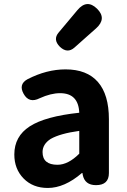

<svg xmlns="http://www.w3.org/2000/svg" viewBox="-20 -918 631 952"><path d="M217 14Q143 14 97 -33Q51 -80 51 -152Q51 -242 127.5 -291.5Q204 -341 373 -359Q369 -456 278 -456Q232 -456 177 -431Q124 -404 97 -453Q71 -500 116 -525Q211 -574 305 -574Q411 -574 465.5 -511.5Q520 -449 520 -327V-163V-60Q520 0 456 0Q400 0 390 -52L389 -60H386Q300 14 217 14ZM265 -101Q318 -101 373 -156V-269Q278 -256 231 -229Q191 -203 191 -164Q191 -101 265 -101ZM277 -686Q241 -722 271 -757L364 -868Q411 -924 461 -875Q511 -826 456 -777L412 -738L349 -682Q314 -651 277 -686Z"/></svg>

Font: GenSenRounded TW B
Style: Regular
Weight: 700
Version: Version 1.501;PS 1;hotconv 16.6.51;makeotf.lib2.5.65220